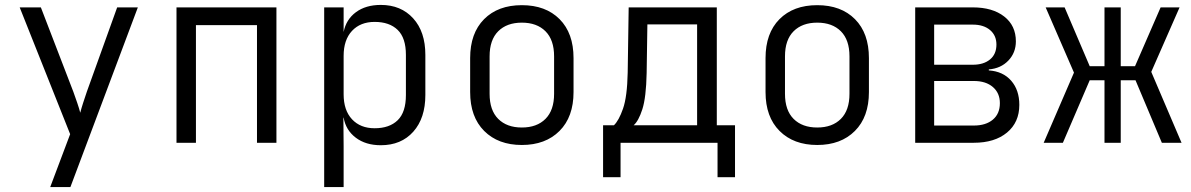

<svg xmlns="http://www.w3.org/2000/svg" viewBox="-20 -580 4840 780"><path d="M184 180 265 -35 60 -550H146L278 -207Q286 -185 294 -161.5Q302 -138 306 -122Q310 -138 317.5 -161.5Q325 -185 333 -208L456 -550H540L266 180Z M697 0V-550H1103V0H1024V-478H776V0Z M1297 180V-550H1376V-450Q1386 -501 1426 -530.5Q1466 -560 1527 -560Q1609 -560 1658.5 -505.5Q1708 -451 1708 -357V-194Q1708 -100 1659 -45Q1610 10 1527 10Q1466 10 1425.5 -20.5Q1385 -51 1376 -102H1375L1376 15V180ZM1502 -59Q1562 -59 1595.5 -91.5Q1629 -124 1629 -194V-357Q1629 -426 1595.5 -458.5Q1562 -491 1502 -491Q1444 -491 1410 -454.5Q1376 -418 1376 -353V-197Q1376 -132 1410 -95.5Q1444 -59 1502 -59Z M2100 9Q2004 9 1947 -48Q1890 -105 1890 -206V-344Q1890 -445 1946.5 -502Q2003 -559 2100 -559Q2197 -559 2253.5 -502Q2310 -445 2310 -344V-206Q2310 -105 2253 -48Q2196 9 2100 9ZM2100 -62Q2161 -62 2196 -97Q2231 -132 2231 -199V-351Q2231 -418 2196 -453Q2161 -488 2100 -488Q2039 -488 2004 -453Q1969 -418 1969 -351V-199Q1969 -132 2004 -97Q2039 -62 2100 -62Z M2430 140V-71H2474Q2494 -90 2511 -138.5Q2528 -187 2530 -285L2534 -550H2892V-71H2966V140H2895V0H2501V140ZM2554 -71H2812V-481H2610L2607 -283Q2605 -184 2589.5 -136Q2574 -88 2554 -71Z M3300 9Q3204 9 3147 -48Q3090 -105 3090 -206V-344Q3090 -445 3146.5 -502Q3203 -559 3300 -559Q3397 -559 3453.5 -502Q3510 -445 3510 -344V-206Q3510 -105 3453 -48Q3396 9 3300 9ZM3300 -62Q3361 -62 3396 -97Q3431 -132 3431 -199V-351Q3431 -418 3396 -453Q3361 -488 3300 -488Q3239 -488 3204 -453Q3169 -418 3169 -351V-199Q3169 -132 3204 -97Q3239 -62 3300 -62Z M3698 0V-550H3932Q4012 -550 4059.5 -513Q4107 -476 4107 -412Q4107 -366 4076.5 -334Q4046 -302 3997 -298V-294Q4055 -290 4088 -252Q4121 -214 4121 -154Q4121 -83 4071 -41.5Q4021 0 3936 0ZM3775 -317H3932Q3976 -317 4002 -338.5Q4028 -360 4028 -399Q4028 -436 4002 -458Q3976 -480 3932 -480H3775ZM3775 -70H3936Q3985 -70 4013.5 -94Q4042 -118 4042 -161Q4042 -202 4013.5 -226.5Q3985 -251 3936 -251H3775Z M4220 0 4343 -285 4228 -550H4305L4407 -311H4467V-550H4533V-311H4591L4695 -550H4772L4657 -288L4780 0H4700L4593 -254H4533V0H4467V-254H4407L4298 0Z"/></svg>

Font: JetBrains Mono NL Light
Style: Regular
Weight: 300
Monospace: yes
Designer: Philipp Nurullin, Konstantin Bulenkov
Foundry: JetBrains
Version: Version 2.305; ttfautohint (v1.8.4.7-5d5b)